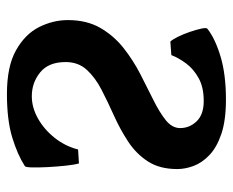

<svg xmlns="http://www.w3.org/2000/svg" viewBox="-80 -590 685 565"><g transform="rotate(90 262.5 -307.5)"><path d="M39.1 -164.6Q39.1 -220.2 62 -260Q85 -299.8 121.1 -328.4Q157.2 -356.9 198 -377.9Q238.8 -398.9 274.9 -416.7Q311 -434.6 334 -453.1Q356.9 -471.7 356.9 -495.1Q356.9 -522.9 336.9 -543.7Q316.9 -564.5 277.3 -564.5Q236.8 -564.5 210 -549.6Q183.1 -534.7 166.7 -512.7Q150.4 -490.7 142.1 -469.2L102.5 -466.3Q96.7 -471.7 88.6 -487.8Q80.6 -503.9 74 -523.2Q67.4 -542.5 64.2 -557.4Q61 -572.3 64.5 -575.2Q93.3 -598.1 146.2 -614Q199.2 -629.9 272.9 -629.9Q334 -629.9 373.8 -616.5Q413.6 -603 436.3 -581.3Q459 -559.6 468.3 -534.7Q477.5 -509.8 477.5 -486.8Q477.5 -434.6 454.8 -399.9Q432.1 -365.2 396.2 -341.8Q360.4 -318.4 320.1 -300.3Q279.8 -282.2 243.9 -263.7Q208 -245.1 185.3 -220.2Q162.6 -195.3 162.6 -158.2Q162.6 -107.9 192.9 -83.3Q223.1 -58.6 263.2 -58.6Q296.4 -58.6 328.6 -76.7Q360.8 -94.7 385.5 -125.7Q410.2 -156.7 419.9 -194.8L460.9 -197.3Q464.8 -184.1 467.5 -158.7Q470.2 -133.3 471.7 -106.2Q473.1 -79.1 472.7 -59.6Q472.2 -40 468.8 -38.1Q434.6 -16.1 383.5 -0.7Q332.5 14.6 256.3 14.6Q175.8 14.6 128.2 -12Q80.6 -38.6 59.8 -79.8Q39.1 -121.1 39.1 -164.6Z"/></g></svg>

Font: Gentium Book Plus
Style: Bold
Weight: 700
Designer: Victor Gaultney, Annie Olsen, Iska Routamaa, Becca Hirsbrunner
Foundry: SIL International
Version: Version 6.101